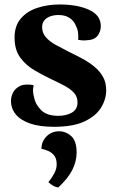

<svg xmlns="http://www.w3.org/2000/svg" viewBox="-20 -552 517 857"><path d="M221 14Q156 14 113.5 -1Q71 -16 50 -42Q29 -68 29 -102Q29 -120 38 -138.5Q47 -157 69 -168Q91 -179 130 -172Q127 -158 127.5 -145Q128 -132 132 -118Q137 -88 162.5 -61.5Q188 -35 240 -35Q276 -35 301 -49.5Q326 -64 326 -95Q326 -121 309.5 -138.5Q293 -156 266.5 -170Q240 -184 210 -198Q172 -216 133.5 -238.5Q95 -261 70 -295.5Q45 -330 45 -384Q45 -437 73 -469.5Q101 -502 147 -517Q193 -532 246 -532Q326 -532 378 -508Q430 -484 430 -435Q430 -412 415.5 -392.5Q401 -373 364 -372Q354 -371 345.5 -372Q337 -373 329 -374Q330 -388 328.5 -404.5Q327 -421 320 -434Q312 -457 292 -471Q272 -485 241 -485Q222 -485 205.5 -479.5Q189 -474 178.5 -462Q168 -450 168 -431Q168 -405 185 -385.5Q202 -366 230 -351Q258 -336 289 -320Q318 -306 347 -290.5Q376 -275 400.5 -255Q425 -235 439.5 -209.5Q454 -184 454 -149Q454 -109 431 -71.5Q408 -34 357 -10Q306 14 221 14ZM240 285Q227 283 217 277Q207 271 196 261Q213 240 223 220.5Q233 201 233 182Q233 155 221 141Q209 127 193.5 121Q178 115 165 112Q165 80 187.5 57Q210 34 244 34Q274 34 298 55.5Q322 77 322 129Q322 168 303 206Q284 244 240 285Z"/></svg>

Font: Arima Thin
Style: Regular
Weight: 100
Designer: Joana Correia and Natanael Gama
Foundry: NDISCOVER
Version: Version 1.101;gftools[0.9.23]